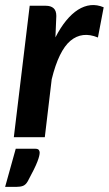

<svg xmlns="http://www.w3.org/2000/svg" viewBox="-34 -536 425 750"><path d="M0 0ZM20 0H141L168 -226.5C186.3 -301.2 210.8 -351.2 241.2 -376.8C271.8 -402.2 307.5 -406.5 348.5 -389.5L371 -507.5C353.7 -514.8 336.6 -517.6 319.8 -515.8C302.9 -513.9 286.5 -507.9 270.5 -497.8C254.5 -487.6 239.1 -473.4 224.2 -455.2C209.4 -437.1 195.5 -415.3 182.5 -390L186 -473.5C186 -487.5 182.4 -497.7 175.2 -504C168.1 -510.3 158 -513.5 145 -513.5H82ZM103 45H27.5L-14 194H29.5C40.2 194 49 192.7 56 190C63 187.3 69.2 181.3 74.5 172C83.8 154.7 91.6 139.8 97.8 127.2C103.9 114.8 108.7 104.2 112 95.5C115.3 86.8 117.7 79.7 119 74C120.3 68.3 121 63.7 121 60C121 56.7 119.9 53.3 117.8 50C115.6 46.7 110.7 45 103 45Z"/></svg>

Font: Lato
Style: Bold Italic
Weight: 700
Italic angle: -7°
Designer: Lukasz Dziedzic
Foundry: tyPoland Lukasz Dziedzic
Version: Version 2.007; 2014-02-27